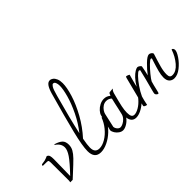

<svg xmlns="http://www.w3.org/2000/svg" viewBox="-88 -1642 2271 2271"><g transform="rotate(-45 1047.5 -506.5)"><path d="M414 -326Q414 -285 394.5 -249.5Q375 -214 335 -173Q295 -132 202 -47Q185 -32 151 0H110Q114 -16 114 -23L113 -284V-319Q113 -349 108.5 -357.5Q104 -366 86 -366L17 -367Q17 -380 24 -387Q60 -391 77.5 -395.5Q95 -400 109 -406Q123 -412 132 -416Q155 -408 161 -387Q167 -366 167 -331Q167 -241 164 -154Q164 -139 162 -53Q276 -172 317 -233Q358 -294 358 -337Q358 -402 289 -445L299 -450Q358 -432 386 -405.5Q414 -379 414 -326Z M936 -247Q936 -229 926 -209Q898 -150 846 -100.5Q794 -51 733.5 -22Q673 7 621 7Q515 7 515 -116Q515 -202 562 -392.5Q609 -583 698 -898Q717 -963 739.5 -994Q762 -1025 791 -1025Q812 -1025 831.5 -1010.5Q851 -996 864 -966Q877 -936 877 -892Q877 -821 843.5 -712Q810 -603 743 -482Q676 -361 582 -258Q565 -170 565 -127Q565 -79 584.5 -58.5Q604 -38 639 -38Q688 -38 743.5 -71Q799 -104 845 -160Q891 -216 914 -280Q924 -280 930 -270.5Q936 -261 936 -247ZM597 -334Q671 -427 724.5 -537Q778 -647 804.5 -743Q831 -839 831 -894Q831 -925 822 -947.5Q813 -970 792 -970Q780 -970 763.5 -945Q747 -920 724 -835Q640 -533 597 -334Z M1449 -205Q1449 -159 1408.5 -108Q1368 -57 1310.5 -22.5Q1253 12 1205 12Q1166 12 1145 -12Q1124 -36 1120 -74Q1095 -38 1057 -15Q1019 8 989 8Q963 8 937.5 -9.5Q912 -27 896 -52.5Q880 -78 879 -101L928 -303Q934 -327 958.5 -354.5Q983 -382 1018 -400Q1053 -418 1089 -418Q1135 -418 1170 -387Q1179 -411 1183.5 -417Q1188 -423 1197 -424L1246 -429L1249 -427Q1229 -411 1220 -377Q1189 -261 1177.5 -206Q1166 -151 1166 -109Q1166 -67 1177 -47.5Q1188 -28 1214 -28Q1246 -28 1290.5 -54Q1335 -80 1375 -126.5Q1415 -173 1436 -231Q1449 -231 1449 -205ZM1110 -137 1129 -219Q1133 -239 1143 -283.5Q1153 -328 1159 -352Q1131 -380 1091 -380Q1060 -380 1035 -363.5Q1010 -347 994 -323.5Q978 -300 974 -282L934 -104Q936 -79 954 -59Q972 -39 993 -39Q1010 -39 1034.5 -51Q1059 -63 1080.5 -85.5Q1102 -108 1110 -137Z M1853 2Q1815 2 1790.5 -22.5Q1766 -47 1766 -97Q1766 -138 1779.5 -189.5Q1793 -241 1816 -312Q1823 -331 1829 -352Q1829 -355 1825 -357.5Q1821 -360 1817 -360Q1804 -360 1765.5 -322.5Q1727 -285 1687.5 -236.5Q1648 -188 1635 -163Q1625 -132 1602 -33Q1598 -16 1595.5 -10Q1593 -4 1587 -4Q1578 -4 1566.5 -15Q1555 -26 1555 -37Q1555 -48 1565 -85Q1607 -239 1633 -352Q1627 -360 1618 -360Q1603 -360 1567 -323Q1531 -286 1492 -229.5Q1453 -173 1428 -118Q1413 -69 1401 -5Q1391 -5 1375 -12Q1359 -19 1359 -26Q1359 -34 1369 -71L1454 -402Q1456 -411 1459 -415Q1462 -419 1468 -419Q1474 -419 1488.5 -413Q1503 -407 1507 -403L1498 -371Q1495 -359 1484.5 -321.5Q1474 -284 1465 -244Q1496 -298 1529.5 -333.5Q1563 -369 1591 -385.5Q1619 -402 1634 -402Q1645 -402 1662 -390Q1679 -378 1679 -370Q1670 -315 1653 -246Q1694 -302 1751 -357.5Q1808 -413 1838 -413Q1852 -413 1868 -402Q1884 -391 1885 -376Q1853 -277 1835.5 -213Q1818 -149 1818 -98Q1818 -68 1828 -54.5Q1838 -41 1864 -41Q1925 -41 1982 -107.5Q2039 -174 2069 -264Q2080 -264 2087.5 -254Q2095 -244 2095 -231Q2096 -200 2057.5 -143Q2019 -86 1963 -42Q1907 2 1853 2Z"/></g></svg>

Font: Charmonman
Style: Regular
Weight: 400
Designer: Ekaluck Peanpanawate
Foundry: Cadson Demak Co.,Ltd.
Version: Version 1.000; ttfautohint (v1.6)